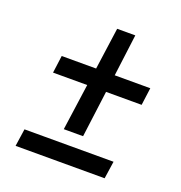

<svg xmlns="http://www.w3.org/2000/svg" viewBox="-110 -651 732 776"><g transform="rotate(20 256.0 -262.5)"><path d="M283 -100 309 -300H462L472 -375H319L342 -555H264L239 -375H91L81 -300H228L200 -100ZM51 -45 40 30H423L434 -45Z"/></g></svg>

Font: Smiley Sans Oblique
Style: Regular
Weight: 400
Italic angle: -8°
Designer: oooooohmygosh, Nagisa Chen, Janine Sui, Heda Shi, Jian Li
Foundry: atelierAnchor
Version: Version 2.0.1